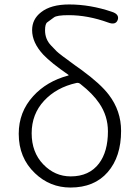

<svg xmlns="http://www.w3.org/2000/svg" viewBox="-20 -828 620 861"><path d="M296 13Q204 13 137 -51Q64 -120 64 -228Q64 -326 129 -397Q189 -463 285 -489Q290 -490 286 -493Q209 -546 174 -583Q124 -637 124 -693Q124 -742 164 -773Q208 -808 290 -808Q385 -808 482 -775Q516 -764 508 -739Q499 -714 465 -727Q374 -760 288 -760Q235 -760 222 -750Q207 -739 192 -728Q182 -721 182 -692Q182 -652 209 -624Q221 -611 234 -598Q246 -586 318 -534L346 -514Q431 -452 468 -403Q523 -331 523 -241Q523 -125 463 -56Q403 13 296 13ZM297 -37Q380 -37 424 -95Q464 -148 464 -239Q464 -308 425 -365Q396 -408 341 -451Q333 -458 323 -456Q233 -436 177.5 -376Q122 -316 122 -230.5Q122 -145 174 -91Q226 -37 297 -37Z"/></svg>

Font: Resource Han Rounded KR Light
Style: Regular
Weight: 300
Designer: Cyano Hao (round all glyphs); Ryoko NISHIZUKA 西塚涼子 (kana, bopomofo & ideographs); Paul D. Hunt (Latin, Greek & Cyrillic)
Foundry: Cyano Hao
Version: 0.990